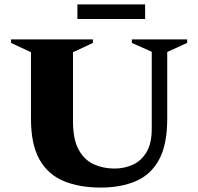

<svg xmlns="http://www.w3.org/2000/svg" viewBox="-20 -838 896 868"><path d="M435 10Q340 10 269 -19Q198 -48 159 -116Q120 -184 120 -302V-602L30 -644V-660H400V-644L310 -602V-290Q310 -208 335.5 -161.5Q361 -115 403.5 -95.5Q446 -76 498 -76Q542 -76 580.5 -93.5Q619 -111 642.5 -150.5Q666 -190 666 -255V-604L576 -644V-660H826V-644L736 -603V-302Q736 -184 699 -116Q662 -48 594 -19Q526 10 435 10ZM330 -752V-818H636V-752Z"/></svg>

Font: Spectral ExtraBold
Style: Regular
Weight: 800
Designer: Jean-Baptiste Levee
Foundry: Production Type
Version: Version 2.001